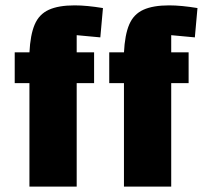

<svg xmlns="http://www.w3.org/2000/svg" viewBox="-20 -695 755 715"><path d="M265.6 0H89.6V-498.6Q92.8 -565.5 109.3 -603.9Q125.7 -642.2 161.9 -658.6Q198 -675 257.7 -675Q280.7 -675 306.8 -672.5Q332.8 -670 363.4 -665L353.6 -555.8L265.6 -564ZM330.4 -500V-385.4H34.8V-500ZM617.6 0H441.6V-498.6Q444.8 -565.5 461.3 -603.9Q477.7 -642.2 513.9 -658.6Q550 -675 609.7 -675Q632.7 -675 658.8 -672.5Q684.8 -670 715.4 -665L705.6 -555.8L617.6 -564ZM682.4 -500V-385.4H386.8V-500Z"/></svg>

Font: Changa
Style: Regular
Weight: 400
Designer: Eduardo Rodriguez Tunni
Foundry: Eduardo Rodriguez Tunni
Version: Version 3.003